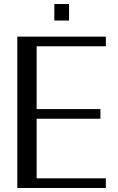

<svg xmlns="http://www.w3.org/2000/svg" viewBox="-20 -940 588 954"><path d="M250 -838H323V-920H250ZM506 -758H66V-6H506V-54H162V-350H479V-398H162V-710H506Z"/></svg>

Font: LXGW Marker Gothic
Style: Regular
Weight: 400
Version: Version 1.001